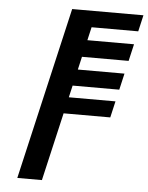

<svg xmlns="http://www.w3.org/2000/svg" viewBox="-58 -907 728 946"><g transform="rotate(5 306.5 -434.0)"><path d="M185.2 -7.5 263 -344.5H493.8L512.5 -425.5H281.7L295.4 -484.5H526.1L544.8 -565.5H314.1L328.9 -629.8H559.6L579 -713.7H348.3L363.4 -779H594.1L612.8 -860H260.3L63.5 -7.5Z"/></g></svg>

Font: Stormning
Style: LightObl
Weight: 400
Designer: Robert Jablonski, Mew Too
Foundry: Cannot Into Space Fonts
Version: Version 0.90